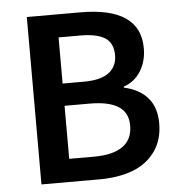

<svg xmlns="http://www.w3.org/2000/svg" viewBox="-49 -700 695 747"><g transform="rotate(-5 298.5 -327.0)"><path d="M83 0V-653.8H292Q525.9 -653.8 525.9 -493.2Q525.9 -442.4 502 -404.1Q478 -365.7 435.1 -351.1V-347.2Q494.6 -334.5 527.3 -297.1Q560.1 -259.8 560.1 -196.8Q560.1 -131.3 526.9 -86.2Q493.7 -41 438.2 -20.5Q382.8 0 309.1 0ZM199.2 -383.8H282.2Q348.1 -383.8 380.1 -408Q412.1 -432.1 412.1 -476.1Q412.1 -522.9 380.9 -543.5Q349.6 -564 284.2 -564H199.2ZM199.2 -89.8H296.9Q370.1 -89.8 408.4 -116.9Q446.8 -144 446.8 -198.2Q446.8 -249 409.2 -272.9Q371.6 -296.9 296.9 -296.9H199.2Z"/></g></svg>

Font: Source Sans 3 Semibold
Style: Regular
Weight: 600
Designer: Paul D. Hunt
Foundry: Adobe
Version: Version 3.052;hotconv 1.1.0;makeotfexe 2.6.0